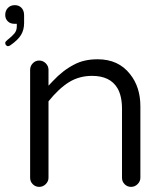

<svg xmlns="http://www.w3.org/2000/svg" viewBox="-31 -729 645 745"><path d="M-1 -549.8Q4.9 -549.8 9.8 -553.7Q39.1 -574.2 50.8 -593.8Q62.5 -613.3 62.5 -639.6V-669.9Q62.5 -688.5 51.8 -699.2Q42 -709 26.4 -709Q9.8 -709 -0.5 -698.2Q-10.7 -687.5 -10.7 -670.9Q-10.7 -656.2 -1 -646.5Q8.8 -636.7 24.4 -636.7H34.2V-627Q34.2 -609.4 24.4 -598.6Q16.6 -588.9 -2 -574.2Q-10.7 -567.4 -10.7 -562.5Q-10.7 -557.6 -7.8 -553.7Q-2.9 -549.8 -1 -549.8ZM157.2 -39.1V-335.9Q197.3 -385.7 236.8 -410.2Q276.4 -434.6 326.2 -434.6Q396.5 -434.6 424.8 -386.7Q442.4 -356.4 442.4 -306.6V-39.1Q442.4 -24.4 452.6 -14.2Q462.9 -3.9 477.5 -3.9Q492.2 -3.9 502.9 -14.6Q513.7 -25.4 513.7 -39.1V-316.4Q513.7 -391.6 473.6 -441.4Q428.7 -499 347.7 -499Q294.9 -499 256.8 -478.5Q212.9 -456.1 173.8 -414.1L157.2 -396.5V-458Q157.2 -472.7 146.5 -483.4Q135.7 -494.1 121.1 -494.1Q106.4 -494.1 96.2 -483.4Q85.9 -472.7 85.9 -458V-39.1Q85.9 -24.4 96.2 -14.2Q106.4 -3.9 121.1 -3.9Q135.7 -3.9 146.5 -14.6Q157.2 -25.4 157.2 -39.1Z"/></svg>

Font: FakePearl
Style: ExtraLight
Weight: 300
Version: Version 1.2